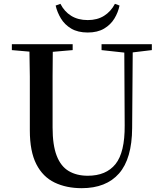

<svg xmlns="http://www.w3.org/2000/svg" viewBox="-20 -966 849 1004"><path d="M407 18Q327 18 265.5 -11.5Q204 -41 170 -107.5Q136 -174 136 -284V-397Q136 -481 136 -566Q135 -631 134 -696L42 -704V-735H360V-704L256 -695Q256 -631 255 -567Q255 -483 255 -397V-299Q255 -207 276.5 -151.5Q298 -96 339.5 -71.5Q381 -47 439 -47Q535 -47 584 -108Q633 -169 632 -310L630 -691L511 -704V-735H774V-704L674 -692L671 -296Q670 -136 602.5 -59Q535 18 407 18ZM271 -937 296 -946Q316 -906 352 -883.5Q388 -861 439 -861Q489 -861 524.5 -883.5Q560 -906 581 -946L605 -937Q598 -902 578.5 -869.5Q559 -837 524.5 -816.5Q490 -796 439 -796Q387 -796 352.5 -816.5Q318 -837 298.5 -869.5Q279 -902 271 -937Z"/></svg>

Font: Early Summer Mincho SemiBold
Style: Regular
Weight: 600
Designer: GuiWonder
Version: Version 1.002